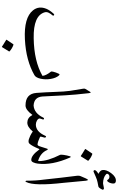

<svg xmlns="http://www.w3.org/2000/svg" viewBox="394 -1442 1311 2140"><g transform="rotate(90 1050.0 -371.5)"><path d="M821 -372Q835 -356 844.5 -333Q854 -310 859 -281Q869 -224 857 -169Q845 -115 817 -99Q737 -53 637 -26Q537 1 417 7Q177 19 95 -83Q42 -149 79 -236Q87 -254 100.5 -273.5Q114 -293 133 -314Q139 -321 146 -319Q151 -318 153 -311Q155 -305 150 -300Q132 -280 121 -257Q111 -235 116 -216Q151 -86 406 -91Q534 -93 638.5 -117.5Q743 -142 825 -189Q822 -228 777 -285Q775 -288 779 -309Q780 -311 780 -312Q785 -336 802 -372Q808 -386 821 -372ZM472 137Q474 134 480 135Q520 149 551 177Q555 181 552 185L505 261Q502 266 495 260Q491 257 474 246Q457 235 425 216Q420 213 423 210Z M1003 -720Q1007 -727 1010 -726Q1015 -726 1018 -705Q1036 -550 1042 -440Q1047 -336 1050.5 -273Q1054 -210 1055 -188Q1062 -96 1155 -90Q1182 -88 1176 -54Q1167 0 1155 0Q1024 0 1015 -122Q1011 -173 1008.5 -224.5Q1006 -276 1004 -328Q1001 -432 992 -496.5Q983 -561 968 -643Q965 -658 971 -668Z M1660 -207Q1663 -150 1647 -152Q1642 -160 1639 -150Q1623 -111 1608.5 -84.5Q1594 -58 1580 -43Q1567 -28 1532 -37Q1515 -42 1493 -52.5Q1471 -63 1445 -81Q1394 -18 1343 -20Q1291 -22 1263 -74Q1261 -79 1258 -74Q1204 0 1155 0Q1151 0 1145 -10Q1106 -87 1155 -90Q1242 -96 1291 -199Q1295 -206 1300 -206Q1306 -206 1309 -203Q1313 -199 1311 -194Q1299 -159 1300 -155Q1303 -139 1324 -127Q1345 -115 1370 -115Q1447 -117 1492 -218Q1496 -228 1501 -229Q1504 -229 1507 -227Q1516 -221 1513 -211Q1498 -166 1505 -162Q1530 -150 1550 -143Q1570 -136 1586 -134Q1600 -132 1607 -150Q1608 -152 1615.5 -174Q1623 -196 1636 -238Q1658 -242 1660 -207Z M1735 -497Q1824 -294 1803 -136Q1802 -125 1798.5 -112.5Q1795 -100 1790 -88Q1780 -64 1762 -64Q1711 -64 1647 -152Q1638 -162 1635 -186Q1634 -197 1633.5 -207.5Q1633 -218 1634 -228Q1636 -248 1644 -248Q1648 -248 1653 -238Q1684 -168 1769 -141Q1775 -140 1775 -151Q1775 -247 1705 -386Q1702 -393 1706 -426Q1708 -443 1712.5 -461.5Q1717 -480 1722 -498Q1723 -503 1728 -503Q1732 -503 1735 -497ZM1690 -742Q1692 -745 1698 -744Q1738 -730 1769 -702Q1773 -698 1770 -694L1723 -618Q1720 -613 1713 -619Q1709 -622 1692 -633Q1675 -644 1643 -663Q1638 -666 1641 -669Z M1967 -670Q1988 -719 1994 -672L2017 -427Q2055 -96 2008 -7Q2001 5 1997 -1Q1993 -6 1993 -18Q1995 -102 1981 -207Q1981 -211 1960 -397L1938 -578Q1936 -598 1942 -612ZM2058 -812Q2031 -807 2011.5 -803Q1992 -799 1981 -795Q1970 -791 1949 -782.5Q1928 -774 1897 -760Q1884 -754 1878 -764Q1866 -782 1917 -813Q1880 -831 1875 -855Q1867 -897 1909 -954Q1951 -1011 1998 -1007Q2028 -1004 2025 -973Q2022 -942 2007 -921Q1993 -901 1983 -916Q1972 -934 1953 -935Q1933 -937 1922 -923Q1910 -908 1923 -897Q1956 -866 2021 -864Q2026 -864 2033.5 -865.5Q2041 -867 2051 -869Q2062 -871 2069 -872.5Q2076 -874 2080 -874Q2089 -874 2092 -867Q2095 -861 2093 -856Q2073 -815 2058 -812Z"/></g></svg>

Font: Amiri
Style: Regular
Weight: 400
Designer: Khaled Hosny
Version: Version 0.114